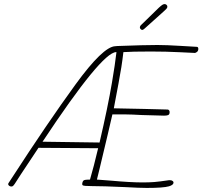

<svg xmlns="http://www.w3.org/2000/svg" viewBox="-20 -917 994 943"><path d="M954 -677Q954 -667 947.5 -662Q941 -657 937 -657Q933 -657 864 -660.5Q795 -664 721 -664Q626 -664 586 -661Q578 -590 562 -507L539 -385L688 -382Q786 -380 803 -379Q808 -379 811 -374.5Q814 -370 813 -363Q812 -354 805 -351.5Q798 -349 786 -349L677 -352Q623 -355 600 -355H532Q518 -292 469 -88L456 -35L522 -30Q621 -21 681 -21Q713 -21 738 -23Q763 -25 810 -32H815Q823 -32 828 -28Q833 -24 832 -18Q830 -8 810 -2Q782 6 701 6Q665 6 595 2Q485 -3 430 -3Q411 -3 399.5 -4Q388 -5 385.5 -7.5Q383 -10 384 -16Q386 -29 393 -32Q400 -35 422 -35Q440 -96 462 -189L169 -191L82 -60Q62 -28 53 -15Q47 -6 43.5 -3.5Q40 -1 37 -1Q28 -1 23 -6.5Q18 -12 22 -18L39 -44Q214 -314 350 -501Q486 -688 546 -690Q549 -691 557 -691Q690 -696 753 -696Q797 -696 869.5 -691.5Q942 -687 946 -687Q954 -687 954 -677ZM552 -661H550Q479 -659 189 -221L469 -217Q510 -393 530 -512Q545 -600 552 -661ZM667 -781Q667 -786 669 -789.5Q671 -793 679 -800L760 -879Q771 -889 777 -893Q783 -897 789 -897Q793 -897 797.5 -893.5Q802 -890 802 -884Q802 -879 798 -874.5Q794 -870 790 -866.5Q786 -863 783 -860L695 -781Q692 -778 687 -774Q682 -770 678 -770Q675 -770 671 -774Q667 -778 667 -781Z"/></svg>

Font: Mali ExtraLight
Style: Italic
Weight: 275
Italic angle: -10°
Version: Version 1.000; ttfautohint (v1.6)